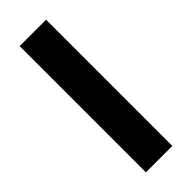

<svg xmlns="http://www.w3.org/2000/svg" viewBox="-231 -714 740 740"><g transform="rotate(-45 139.0 -344.0)"><path d="M66.9 0V-688H210.9V0Z"/></g></svg>

Font: TypoPRO Liberation Sans
Style: Bold
Weight: 700
Designer: Steve Matteson
Foundry: Ascender Corporation
Version: Version 2.00.1